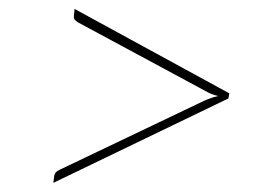

<svg xmlns="http://www.w3.org/2000/svg" viewBox="-20 -550 620 430"><path d="M492 -332 491.5 -329.5 99.5 -140.5 101.5 -157Q102.5 -161 105 -164Q107.5 -167 114 -170L436.5 -324Q444 -327.5 452 -330.2Q460 -333 468.5 -335Q453 -338.5 439.5 -346.5L154.5 -500Q149 -503.5 147 -506.5Q145 -509.5 145.5 -513.5L147 -530L493.5 -341Z"/></svg>

Font: Lato ExtraLight
Style: Italic
Weight: 275
Italic angle: -7°
Designer: Lukasz Dziedzic with Adam Twardoch and Botio Nikoltchev
Foundry: tyPoland Lukasz Dziedzic
Version: Version 2.015; 2015-08-06; http://www.latofonts.com/